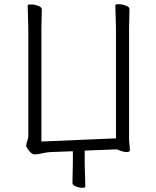

<svg xmlns="http://www.w3.org/2000/svg" viewBox="-20 -721 739 909"><path d="M595 -10Q595 -1 579 -1Q563 -1 533 -14L381 -8V56L384 163Q384 168 369.5 168Q355 168 339 161.5Q323 155 323 145L325 46V-5L217 -1Q195 1 177 5.5Q159 10 143.5 10Q128 10 111 -16Q104 -26 104 -32.5Q104 -39 109 -53Q114 -67 114 -79V-589L111 -695Q111 -700 127 -700Q143 -700 160.5 -693.5Q178 -687 178 -677L176 -588V-51L529 -66V-590L526 -696Q526 -701 542 -701Q558 -701 575.5 -694.5Q593 -688 593 -678L591 -589V-61Z"/></svg>

Font: LXGW WenKai Lite Light
Style: Regular
Weight: 300
Designer: LXGW / Fontworks Inc.
Foundry: LXGW / Fontworks Inc.
Version: Version 1.511; March 25, 2025